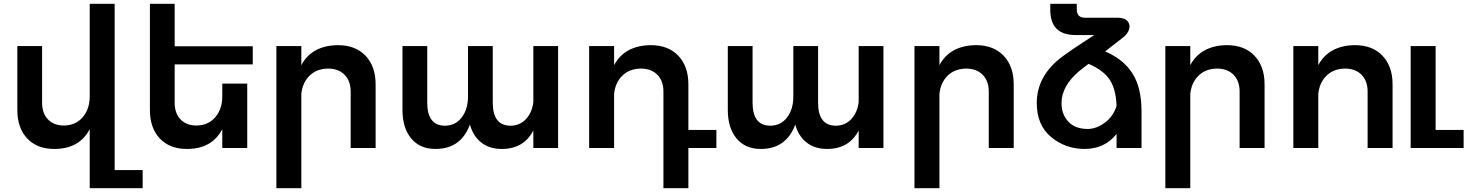

<svg xmlns="http://www.w3.org/2000/svg" viewBox="-20 -777 7746 1008"><path d="M582 116H729V211H451V-99Q397 5 265 5Q175 5 123 -50Q71 -105 71 -200V-535H201V-238Q201 -182 232 -150Q263 -118 316 -118Q378 -119 414.5 -162Q451 -205 451 -271V-757H582Z M1307 -439H897V-238Q897 -182 928 -150Q959 -118 1012 -118Q1074 -119 1110.5 -162Q1147 -205 1147 -271V-338H1278V0H1147V-99Q1093 5 961 5Q871 5 819 -50Q767 -105 767 -200V-757H897V-534H1307Z M1754 -540Q1846 -540 1899 -484.5Q1952 -429 1952 -334V0H1821V-296Q1821 -352 1789 -384.5Q1757 -417 1702 -417Q1642 -416 1605 -379.5Q1568 -343 1562 -284V211H1431V-535H1562V-435Q1617 -538 1754 -540Z M2780 -535H2910V0H2780V-92Q2730 5 2614 5Q2550 5 2507 -28.5Q2464 -62 2447 -123Q2400 5 2266 5Q2185 5 2139 -50Q2093 -105 2093 -200V-535H2223V-238Q2223 -117 2317 -117Q2372 -118 2404.5 -161Q2437 -204 2437 -271V-535H2567V-238Q2567 -117 2661 -117Q2710 -118 2741.5 -152Q2773 -186 2780 -240Z M3741 -95V0H3594V211H3463V-296Q3463 -352 3431 -384.5Q3399 -417 3344 -417Q3284 -416 3247 -379.5Q3210 -343 3204 -284V0H3073V-535H3204V-435Q3259 -538 3396 -540Q3488 -540 3541 -484.5Q3594 -429 3594 -334V-95Z M4488 -535H4618V0H4488V-92Q4438 5 4322 5Q4258 5 4215 -28.5Q4172 -62 4155 -123Q4108 5 3974 5Q3893 5 3847 -50Q3801 -105 3801 -200V-535H3931V-238Q3931 -117 4025 -117Q4080 -118 4112.5 -161Q4145 -204 4145 -271V-535H4275V-238Q4275 -117 4369 -117Q4418 -118 4449.5 -152Q4481 -186 4488 -240Z M5104 -540Q5196 -540 5249 -484.5Q5302 -429 5302 -334V0H5171V-296Q5171 -352 5139 -384.5Q5107 -417 5052 -417Q4992 -416 4955 -379.5Q4918 -343 4912 -284V211H4781V-535H4912V-435Q4967 -538 5104 -540Z M5782 -507Q5878 -466 5925.5 -391.5Q5973 -317 5973 -192V0H5842V-74Q5780 5 5674 5Q5574 5 5498.5 -57.5Q5423 -120 5423 -236Q5423 -381 5560 -482Q5608 -517 5666 -554.5Q5724 -592 5725 -593H5627Q5494 -593 5494 -725V-757H5633V-728Q5633 -684 5676 -684H5847Q5884 -684 5899.5 -666Q5915 -648 5908 -624Q5901 -600 5877 -581Q5868 -574 5782 -507ZM5690 -100Q5736 -100 5780.5 -133Q5825 -166 5842 -221Q5839 -307 5807 -357Q5775 -407 5695 -442L5646 -404Q5553 -325 5553 -236Q5553 -176 5589 -138Q5625 -100 5690 -100Z M6421 -540Q6513 -540 6566 -484.5Q6619 -429 6619 -334V0H6488V-296Q6488 -352 6456 -384.5Q6424 -417 6369 -417Q6309 -416 6272 -379.5Q6235 -343 6229 -284V211H6098V-535H6229V-435Q6284 -538 6421 -540Z M7093 -540Q7185 -540 7238 -484.5Q7291 -429 7291 -334V0H7160V-296Q7160 -352 7128 -384.5Q7096 -417 7041 -417Q6981 -416 6944 -379.5Q6907 -343 6901 -284V0H6770V-535H6901V-435Q6956 -538 7093 -540Z M7517 -95H7664V0H7386V-535H7517Z"/></svg>

Font: Montserrat arm Medium
Style: Regular
Weight: 500
Designer: Julieta Ulanovsky
Foundry: Julieta Ulanovsky
Version: Version 6.000;PS 006.000;hotconv 1.0.88;makeotf.lib2.5.64775